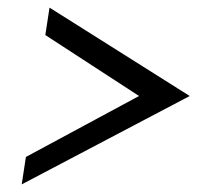

<svg xmlns="http://www.w3.org/2000/svg" viewBox="-20 -534 518 504"><path d="M37 -50 478 -282 110 -514 99 -442 345 -282 48 -122Z"/></svg>

Font: Charger Pro
Style: NarObl
Weight: 400
Designer: Jasper
Foundry: Cannot Into Space Fonts
Version: Version 1.09